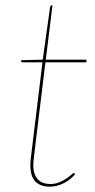

<svg xmlns="http://www.w3.org/2000/svg" viewBox="-20 -693 357 721"><path d="M94 -73Q94 -75.5 94.2 -80.2Q94.5 -85 95.2 -93.8Q96 -102.5 97.8 -116.2Q99.5 -130 102 -151L139.5 -459H65Q59 -459 59 -464L60 -467L140.5 -469L168 -666Q168.5 -668.5 170 -670.8Q171.5 -673 174 -673H177L152 -469H305L304 -459H150.5L113 -150Q110.5 -129.5 109 -116Q107.5 -102.5 106.5 -93.5Q105.5 -84.5 105.2 -79.8Q105 -75 105 -73Q105 -54 109.8 -40.5Q114.5 -27 123 -18.5Q131.5 -10 143 -6Q154.5 -2 168 -2Q187.5 -2 202.8 -8.5Q218 -15 229.2 -22.5Q240.5 -30 247.5 -36.5Q254.5 -43 257 -43Q259 -43 261 -41L262 -39Q245.5 -18.5 219.5 -5.2Q193.5 8 167 8Q132.5 8 113.2 -11Q94 -30 94 -73Z"/></svg>

Font: Lato Hairline
Style: Italic
Weight: 250
Italic angle: -7°
Designer: Lukasz Dziedzic
Foundry: Lukasz Dziedzic
Version: Version 1.104; Western+Polish opensource